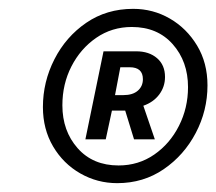

<svg xmlns="http://www.w3.org/2000/svg" viewBox="-20 -732 489 434"><path d="M245 -318Q200 -318 161.5 -340Q123 -362 100 -401Q77 -440 77 -490Q77 -547 103 -598Q129 -649 175 -680.5Q221 -712 281 -712Q326 -712 364 -690Q402 -668 425.5 -629Q449 -590 449 -539Q449 -482 422.5 -431.5Q396 -381 350 -349.5Q304 -318 245 -318ZM248 -358Q293 -358 328.5 -382.5Q364 -407 384.5 -447.5Q405 -488 405 -535Q405 -593 370.5 -632Q336 -671 278 -671Q233 -671 197.5 -646.5Q162 -622 141.5 -582Q121 -542 121 -494Q121 -436 155.5 -397Q190 -358 248 -358ZM173 -417 214 -616H288Q317 -616 335 -600.5Q353 -585 353 -558Q353 -536 340 -518.5Q327 -501 304 -493L330 -417H283L263 -482H233L219 -417ZM240 -517H259Q280 -517 291.5 -527Q303 -537 303 -553Q303 -580 273 -580H252Z"/></svg>

Font: Source Sans Pro SemiBold
Style: Italic
Weight: 600
Italic angle: -11°
Designer: Paul D. Hunt
Foundry: Adobe Systems Incorporated
Version: Version 1.095;hotconv 1.0.109;makeotfexe 2.5.65596